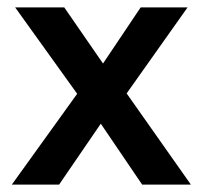

<svg xmlns="http://www.w3.org/2000/svg" viewBox="-20 -500 549 520"><path d="M12 0 189 -246 21 -480H154L259 -328L361 -480H488L323 -247L497 0H365L253 -165L140 0Z"/></svg>

Font: Outfit Medium
Style: Regular
Weight: 500
Designer: Rodrigo Fuenzalida
Foundry: fragTYPE
Version: Version 1.100; ttfautohint (v1.8.4.7-5d5b);gftools[0.9.27]